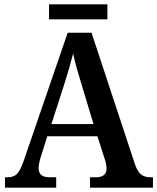

<svg xmlns="http://www.w3.org/2000/svg" viewBox="-20 -865 725 885"><path d="M3 0V-48H16Q42 -48 57.5 -62.5Q73 -77 89 -123L292 -714H402L602 -108Q614 -73 630.5 -60.5Q647 -48 672 -48H685V0H395V-48H425Q445 -48 458 -57.5Q471 -67 471 -88Q471 -99 468.5 -111.5Q466 -124 462 -134L429 -237H198L169 -145Q165 -133 161.5 -117.5Q158 -102 158 -90Q158 -48 207 -48H239V0ZM217 -293H411L358 -469Q346 -508 335 -546.5Q324 -585 317 -618Q309 -586 298.5 -549.5Q288 -513 276 -476ZM206 -776V-845H475V-776Z"/></svg>

Font: Noto Serif Tamil SemiCondensed SemiBold
Style: Italic
Weight: 600
Width: 4
Italic angle: -12°
Designer: Indian Type Foundry, Tom Grace, and the Monotype Design Team
Foundry: Monotype Imaging Inc.
Version: Version 2.003; ttfautohint (v1.8.4.7-5d5b)